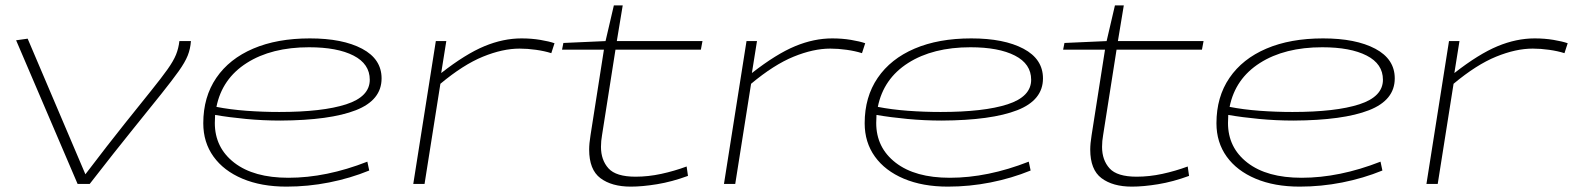

<svg xmlns="http://www.w3.org/2000/svg" viewBox="-20 -685 5858 715"><path d="M314 0H269L40 -535L83 -541L298 -36Q384 -149 444 -224Q504 -299 543 -347.5Q582 -396 604 -427Q626 -458 635.5 -481.5Q645 -505 648 -532H691Q689 -503 679 -478Q669 -453 645.5 -420Q622 -387 580.5 -335Q539 -283 473.5 -202Q408 -121 314 0Z M1355 -50Q1284 -21 1205.5 -5.5Q1127 10 1047 10Q953 10 883 -19.5Q813 -49 775 -102Q737 -155 737 -226Q737 -324 785.5 -395Q834 -466 923 -504Q1012 -542 1134 -542Q1256 -542 1328.5 -503.5Q1401 -465 1401 -393Q1401 -312 1305 -274.5Q1209 -237 1024 -236Q960 -236 896.5 -242Q833 -248 781 -257Q780 -242 780 -227Q780 -135 852.5 -79Q925 -23 1054 -23Q1195 -23 1348 -83ZM1131 -509Q991 -509 899 -450.5Q807 -392 786 -287Q837 -277 897.5 -272.5Q958 -268 1020 -268Q1181 -268 1269 -296.5Q1357 -325 1357 -388Q1357 -447 1296.5 -478Q1236 -509 1131 -509Z M1642 -532 1623 -413Q1714 -484 1784 -513Q1854 -542 1922 -542Q1959 -542 1992 -536.5Q2025 -531 2045 -524L2033 -487Q2008 -495 1976 -499.5Q1944 -504 1915 -504Q1852 -504 1778.5 -474Q1705 -444 1620 -373L1561 0H1519L1603 -532Z M2537 -65 2542 -30Q2482 -8 2427 1Q2372 10 2329 10Q2258 10 2216 -21.5Q2174 -53 2174 -128Q2174 -150 2179 -181L2229 -500H2073L2078 -525L2235 -532L2266 -665H2299L2277 -532H2596L2590 -500H2272L2222 -182Q2220 -171 2219 -160Q2218 -149 2218 -138Q2218 -89 2246 -58Q2274 -27 2347 -27Q2394 -27 2442.5 -37.5Q2491 -48 2537 -65Z M2799 -532 2780 -413Q2871 -484 2941 -513Q3011 -542 3079 -542Q3116 -542 3149 -536.5Q3182 -531 3202 -524L3190 -487Q3165 -495 3133 -499.5Q3101 -504 3072 -504Q3009 -504 2935.5 -474Q2862 -444 2777 -373L2718 0H2676L2760 -532Z M3818 -50Q3747 -21 3668.5 -5.5Q3590 10 3510 10Q3416 10 3346 -19.5Q3276 -49 3238 -102Q3200 -155 3200 -226Q3200 -324 3248.5 -395Q3297 -466 3386 -504Q3475 -542 3597 -542Q3719 -542 3791.5 -503.5Q3864 -465 3864 -393Q3864 -312 3768 -274.5Q3672 -237 3487 -236Q3423 -236 3359.5 -242Q3296 -248 3244 -257Q3243 -242 3243 -227Q3243 -135 3315.5 -79Q3388 -23 3517 -23Q3658 -23 3811 -83ZM3594 -509Q3454 -509 3362 -450.5Q3270 -392 3249 -287Q3300 -277 3360.5 -272.5Q3421 -268 3483 -268Q3644 -268 3732 -296.5Q3820 -325 3820 -388Q3820 -447 3759.5 -478Q3699 -509 3594 -509Z M4403 -65 4408 -30Q4348 -8 4293 1Q4238 10 4195 10Q4124 10 4082 -21.5Q4040 -53 4040 -128Q4040 -150 4045 -181L4095 -500H3939L3944 -525L4101 -532L4132 -665H4165L4143 -532H4462L4456 -500H4138L4088 -182Q4086 -171 4085 -160Q4084 -149 4084 -138Q4084 -89 4112 -58Q4140 -27 4213 -27Q4260 -27 4308.5 -37.5Q4357 -48 4403 -65Z M5128 -50Q5057 -21 4978.5 -5.5Q4900 10 4820 10Q4726 10 4656 -19.5Q4586 -49 4548 -102Q4510 -155 4510 -226Q4510 -324 4558.5 -395Q4607 -466 4696 -504Q4785 -542 4907 -542Q5029 -542 5101.5 -503.5Q5174 -465 5174 -393Q5174 -312 5078 -274.5Q4982 -237 4797 -236Q4733 -236 4669.5 -242Q4606 -248 4554 -257Q4553 -242 4553 -227Q4553 -135 4625.5 -79Q4698 -23 4827 -23Q4968 -23 5121 -83ZM4904 -509Q4764 -509 4672 -450.5Q4580 -392 4559 -287Q4610 -277 4670.5 -272.5Q4731 -268 4793 -268Q4954 -268 5042 -296.5Q5130 -325 5130 -388Q5130 -447 5069.5 -478Q5009 -509 4904 -509Z M5415 -532 5396 -413Q5487 -484 5557 -513Q5627 -542 5695 -542Q5732 -542 5765 -536.5Q5798 -531 5818 -524L5806 -487Q5781 -495 5749 -499.5Q5717 -504 5688 -504Q5625 -504 5551.5 -474Q5478 -444 5393 -373L5334 0H5292L5376 -532Z"/></svg>

Font: Georama ExtraExtended ExtraLight
Style: Italic
Weight: 200
Width: 8
Italic angle: -9°
Designer: Jean-Baptiste Levee
Foundry: Production Type
Version: Version 1.000